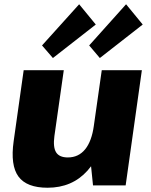

<svg xmlns="http://www.w3.org/2000/svg" viewBox="-20 -869 706 900"><path d="M235 -231Q228 -179 243 -155Q258 -131 298 -131Q348 -131 379 -169Q410 -207 420 -280L491 -359L483 -300Q462 -149 390 -69Q318 11 203 11Q105 11 66.5 -41.5Q28 -94 44 -207L91 -540H279ZM569 0H416L401 -147L457 -540H645ZM429 -754 228 -597 177 -656 351 -849ZM649 -754 448 -597 398 -656 571 -849Z"/></svg>

Font: Pathway Extreme SemiCondensed ExtraBold
Style: Italic
Weight: 800
Width: 4
Italic angle: -8°
Version: Version 1.001;gftools[0.9.26]